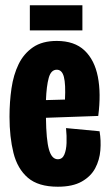

<svg xmlns="http://www.w3.org/2000/svg" viewBox="-20 -695 416 727"><path d="M199 12Q125 12 85.5 -22Q46 -56 31 -116Q16 -176 16 -253Q16 -309 23.5 -360.5Q31 -412 50.5 -452Q70 -492 105 -516Q140 -540 195 -540Q262 -540 300 -504Q338 -468 350.5 -404.5Q363 -341 352 -256L154 -249Q155 -165 165.5 -128.5Q176 -92 199 -92Q216 -92 223.5 -109.5Q231 -127 232 -153.5Q233 -180 230 -210L357 -198Q363 -163 360 -126Q357 -89 340.5 -58Q324 -27 289.5 -7.5Q255 12 199 12ZM195 -431Q173 -431 164.5 -400Q156 -369 154 -316L226 -318Q229 -376 222 -403.5Q215 -431 195 -431ZM93 -580V-675H292V-580Z"/></svg>

Font: Bricolage Grotesque 48pt Condensed Bricolage Grotesque 48pt Condensed Regular
Style: Bold
Weight: 700
Width: 3
Designer: Mathieu Triay
Foundry: Atelier Triay
Version: Version 1.000; ttfautohint (v1.8.4.7-5d5b);gftools[0.9.32]